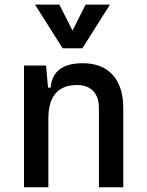

<svg xmlns="http://www.w3.org/2000/svg" viewBox="-20 -796 626 816"><path d="M400.4 0V-336.9Q400.4 -383.8 376 -409.2Q351.6 -434.6 307.6 -434.6Q185.5 -434.6 185.5 -291V0H82V-517.6H175.8L184.1 -423.8H195.3Q204.1 -527.3 332 -527.3Q414.1 -527.3 459 -477.5Q503.9 -427.7 503.9 -336.9V0ZM246.1 -590.8 128.9 -776.4H232.4L288.1 -666L343.8 -776.4H447.3L330.1 -590.8Z"/></svg>

Font: Cascadia Mono PL
Style: Regular
Weight: 400
Monospace: yes
Designer: Aaron Bell
Foundry: Saja Typeworks
Version: Version 2404.023; ttfautohint (v1.8.4)